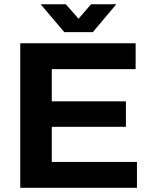

<svg xmlns="http://www.w3.org/2000/svg" viewBox="-20 -892 723 912"><path d="M76.2 0V-686.4H624.3V-563.7H226V-410.8H578.1V-289.6H226V-122.7H630.5V0ZM173.2 -871.7H292.7L381.2 -771L324.7 -770.2L412.4 -871.7H532.4L421 -739.5H285.3Z"/></svg>

Font: Archivo Variable SemiBold
Style: Regular
Weight: 600
Designer: Hector Gatti
Foundry: Omnibus-Type
Version: Version 2.001